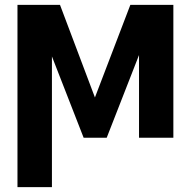

<svg xmlns="http://www.w3.org/2000/svg" viewBox="-20 -566 783 789"><path d="M370.1 -165.5 515.6 -545.9H631.8L418.5 0H323.7L110.8 -545.9H226.6ZM193.4 -545.9V203.1H51.8V-545.9ZM551.3 0V-545.9H692.4V0Z"/></svg>

Font: Inter Cardless Tabular Bold
Style: Bold
Weight: 700
Designer: Rasmus Andersson
Foundry: rsms
Version: Version 4.000;git-4fc901f